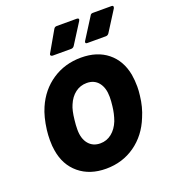

<svg xmlns="http://www.w3.org/2000/svg" viewBox="-131 -796 798 900"><g transform="rotate(-20 268.5 -346.0)"><path d="M46 -156Q42 -177 42 -208Q42 -233 45 -258Q53 -321 72 -364Q104 -438 167 -480Q230 -522 311 -522Q391 -522 442.5 -480.5Q494 -439 508 -365Q513 -335 513 -304Q513 -283 510 -260Q504 -205 484 -159Q453 -81 390 -36.5Q327 8 245 8Q164 8 111 -36Q58 -80 46 -156ZM356 -188Q368 -221 372 -258Q375 -282 375 -303Q375 -348 354 -374.5Q333 -401 295 -401Q263 -401 238 -382Q213 -363 199 -329Q188 -305 183 -258Q180 -233 180 -210Q180 -165 201.5 -139Q223 -113 260 -113Q292 -113 317 -133Q342 -153 356 -188ZM255 -700H355Q362 -700 364 -696Q366 -692 362 -686L298 -585Q292 -576 282 -576H190Q184 -576 181 -580Q178 -584 182 -590L240 -691Q245 -700 255 -700ZM435 -700H529Q535 -700 536.5 -696Q538 -692 535 -686L471 -585Q465 -576 455 -576H363Q354 -576 354 -582Q354 -586 357 -590L421 -691Q425 -700 435 -700Z"/></g></svg>

Font: Barlow
Style: Bold Italic
Weight: 700
Italic angle: -7°
Designer: Jeremy Tribby
Foundry: Tribby Type
Version: Version 1.422